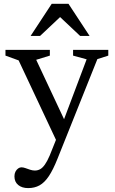

<svg xmlns="http://www.w3.org/2000/svg" viewBox="-20 -710 588 984"><path d="M321 -72 271 15.5 75.5 -400.5 8 -425V-454.5H235.5V-425L165.5 -403.5ZM124.5 254Q92.5 254 73.2 238Q54 222 54 194Q54 180 59.2 169.8Q64.5 159.5 72.8 153.5Q81 147.5 89.5 147.5Q99 147.5 110.2 151.5Q121.5 155.5 134.2 159.8Q147 164 158.5 164Q173.5 164 186 157Q198.5 150 210.2 133.2Q222 116.5 234.5 87.5L280 -26L299 -74.5L424 -406L354.5 -425V-454.5H535V-425L479 -407L274.5 104Q252 160.5 230 193.2Q208 226 182.5 240Q157 254 124.5 254ZM137 -526 245 -690.5H331L439 -526H390.5L279 -631H297L185.5 -526Z"/></svg>

Font: Newsreader
Style: Regular
Weight: 400
Designer: Hugues Gentile
Foundry: Production Type
Version: Version 1.003